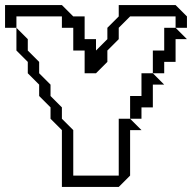

<svg xmlns="http://www.w3.org/2000/svg" viewBox="-20 -740 760 760"><path d="M585 -450V-540H630V-630H675L720 -585H675V-495H630V-450ZM315 -450V-540H270V-630H225V-675H45V-630H0V-720H225L270 -675H315V-585H360V-540L405 -585V-630L450 -675V-720H675L720 -675V-630H675V-675H495L450 -630V-585L405 -540V-495L360 -450ZM495 -270V-360H540V-450H585L630 -405H585V-315H540V-270ZM225 0V-225L180 -270V-315L135 -360V-405L90 -450V-495L45 -540V-630L90 -585V-540L135 -495V-450L180 -405V-360L225 -315V-270L270 -225V-45H450V-270H495L540 -225H495V-45L450 0Z"/></svg>

Font: Rubik Iso
Style: Regular
Weight: 400
Designer: Hubert and Fischer, NaN
Foundry: Hubert and Fischer, NaN
Version: Version 2.200